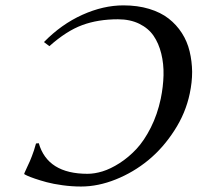

<svg xmlns="http://www.w3.org/2000/svg" viewBox="-20 -678 728 708"><path d="M278.8 9.8Q244.6 9.8 210.7 5.1Q176.8 0.5 152.3 -6.1Q127.9 -12.7 108.6 -19.3Q89.4 -25.9 80.1 -30.3L70.3 -35.2L69.3 -38.1Q73.7 -48.3 80.6 -63L90.3 -84Q93.3 -90.8 97.4 -101.6Q101.6 -112.3 105.2 -123.3Q108.9 -134.3 112.8 -148.9L123 -149.9Q155.3 -37.1 302.7 -37.1Q328.6 -37.1 358.2 -46.1Q387.7 -55.2 420.9 -76.4Q454.1 -97.7 482.9 -128.4Q511.7 -159.2 536.1 -207.5Q560.5 -255.9 572.8 -314Q582 -358.9 583 -400.6Q584 -442.4 574.7 -480.2Q565.4 -518.1 546.4 -545.9Q527.3 -573.7 493.7 -590.3Q460 -606.9 415 -606.9Q341.3 -606.9 283.2 -585.4Q225.1 -564 162.1 -507.8L142.1 -522.9Q206.1 -588.4 283.4 -623.3Q360.8 -658.2 435.1 -658.2Q487.3 -658.2 530 -645.3Q572.8 -632.3 601.8 -609.6Q630.9 -586.9 650.6 -556.2Q670.4 -525.4 679.2 -488.8Q688 -452.1 688.5 -413.1Q688.5 -374.5 679.7 -333Q664.6 -260.7 623 -196.8Q581.5 -132.3 526.9 -87.4Q472.2 -42.5 407 -16.4Q341.8 9.8 278.8 9.8Z"/></svg>

Font: Linux Biolinum G
Style: Italic
Weight: 400
Italic angle: -12°
Designer: Philipp H. Poll
Foundry: Philipp H. Poll
Version: Version 0.5.1